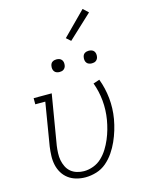

<svg xmlns="http://www.w3.org/2000/svg" viewBox="-141 -1055 882 1149"><g transform="rotate(-15 300.0 -481.0)"><path d="M243 8Q215 8 187.5 0.5Q160 -7 138.5 -23Q117 -39 103 -62Q89 -85 83 -112Q77 -139 78 -168Q79 -197 83 -226L127 -492H65V-530H177L125 -219Q122 -197 121 -174Q120 -151 124 -130Q128 -109 137.5 -89.5Q147 -70 163 -56.5Q179 -43 200.5 -36.5Q222 -30 244 -30Q273 -30 302.5 -41Q332 -52 354.5 -73.5Q377 -95 393.5 -121.5Q410 -148 422 -176.5Q434 -205 442 -233.5Q450 -262 455 -291Q465 -351 459.5 -409.5Q454 -468 434 -522L473 -535Q495 -477 501.5 -413.5Q508 -350 497 -285Q491 -251 481 -218Q471 -185 456.5 -152.5Q442 -120 421.5 -90Q401 -60 373.5 -36.5Q346 -13 311.5 -2.5Q277 8 243 8ZM456 -641Q447 -641 438.5 -644Q430 -647 424.5 -654Q419 -661 417.5 -670.5Q416 -680 418 -690Q419 -696 422 -702Q425 -708 431 -712Q437 -716 443.5 -717.5Q450 -719 456 -719Q466 -719 474.5 -716Q483 -713 488.5 -706Q494 -699 495.5 -689.5Q497 -680 495 -670Q494 -664 490.5 -658Q487 -652 481.5 -648Q476 -644 469.5 -642.5Q463 -641 456 -641ZM256 -641Q247 -641 238.5 -644Q230 -647 224.5 -654Q219 -661 217.5 -670.5Q216 -680 218 -690Q219 -696 222 -702Q225 -708 231 -712Q237 -716 243.5 -717.5Q250 -719 256 -719Q266 -719 274.5 -716Q283 -713 288.5 -706Q294 -699 295.5 -689.5Q297 -680 295 -670Q294 -664 290.5 -658Q287 -652 281.5 -648Q276 -644 269.5 -642.5Q263 -641 256 -641ZM371 -803 344 -827 486 -970 518 -940Z"/></g></svg>

Font: Iosevka Curly Slab XLtExObl
Style: Regular
Weight: 200
Width: 7
Italic angle: -9°
Monospace: yes
Designer: Belleve Invis
Foundry: Belleve Invis
Version: Version 11.0.0; ttfautohint (v1.8.3)